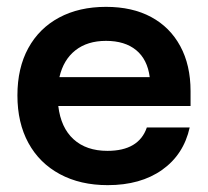

<svg xmlns="http://www.w3.org/2000/svg" viewBox="-20 -530 607 560"><path d="M294.2 10Q214.2 10 154.6 -22.1Q95 -54.2 62.9 -112.9Q30.8 -171.7 30.8 -251.7Q30.8 -331.7 62.5 -389.6Q94.2 -447.5 152.5 -478.8Q210.8 -510 289.2 -510Q365.8 -510 420.8 -480.4Q475.8 -450.8 505.8 -395.4Q535.8 -340 535.8 -264.2V-220.8H150Q157.5 -157.5 194.6 -123.8Q231.7 -90 293.3 -90Q339.2 -90 367.9 -107.1Q396.7 -124.2 408.3 -158.3H533.3Q515.8 -79.2 452.9 -34.6Q390 10 294.2 10ZM153.3 -305H416.7Q410 -356.7 377.1 -383.8Q344.2 -410.8 289.2 -410.8Q235 -410.8 200 -383.3Q165 -355.8 153.3 -305Z"/></svg>

Font: Funnel Display SemiBold
Style: Regular
Weight: 600
Designer: NORD ID, Kristian Moeller
Foundry: Dicotype
Version: Version 1.000